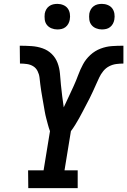

<svg xmlns="http://www.w3.org/2000/svg" viewBox="-20 -971 657 991"><path d="M126 0 125 -92H205L238 -294Q232 -310 227.5 -327Q223 -344 218.5 -361Q214 -378 211 -395.5Q208 -413 205 -430Q202 -447 199 -464.5Q196 -482 193 -500Q190 -518 188 -535.5Q186 -553 184 -570.5Q182 -588 174 -604Q166 -620 151.5 -629Q137 -638 119 -640.5Q101 -643 83 -643L82 -735H83Q113 -735 143 -733Q173 -731 200 -721.5Q227 -712 247 -692.5Q267 -673 277 -646.5Q287 -620 289.5 -591Q292 -562 294.5 -533Q297 -504 301 -475Q305 -446 309 -417Q322 -445 335 -472.5Q348 -500 360.5 -527.5Q373 -555 383.5 -583.5Q394 -612 408.5 -639Q423 -666 446.5 -687.5Q470 -709 499 -720Q528 -731 557 -733Q586 -735 614 -735H617V-643Q599 -643 580 -640.5Q561 -638 543.5 -629Q526 -620 513 -604Q500 -588 492 -570.5Q484 -553 476 -535.5Q468 -518 460 -500Q452 -482 443 -464.5Q434 -447 425 -430Q416 -413 407 -395.5Q398 -378 388.5 -361Q379 -344 368.5 -327Q358 -310 346 -294L313 -92H381V0ZM506 -819Q490 -819 475.5 -825Q461 -831 452 -842.5Q443 -854 441 -869.5Q439 -885 441 -901Q443 -912 448.5 -922Q454 -932 463.5 -939Q473 -946 484 -948.5Q495 -951 506 -951Q522 -951 536.5 -945Q551 -939 559.5 -927.5Q568 -916 570.5 -900.5Q573 -885 570 -869Q568 -858 562.5 -848Q557 -838 548 -831Q539 -824 528 -821.5Q517 -819 506 -819ZM276 -819Q260 -819 245.5 -825Q231 -831 222 -842.5Q213 -854 211 -869.5Q209 -885 211 -901Q213 -912 218.5 -922Q224 -932 233.5 -939Q243 -946 254 -948.5Q265 -951 276 -951Q292 -951 306.5 -945Q321 -939 329.5 -927.5Q338 -916 340.5 -900.5Q343 -885 340 -869Q338 -858 332.5 -848Q327 -838 318 -831Q309 -824 298 -821.5Q287 -819 276 -819Z"/></svg>

Font: Iosevka Etoile Semibold
Style: Italic
Weight: 600
Italic angle: -9°
Designer: Belleve Invis
Foundry: Belleve Invis
Version: Version 22.1.2; ttfautohint (v1.8.4)